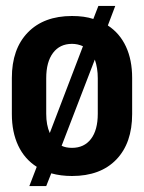

<svg xmlns="http://www.w3.org/2000/svg" viewBox="-20 -579 486 648"><path d="M426 -194Q426 -96 372.5 -40.5Q319 15 223 15Q185 15 153 6L136 49H79L104 -16Q63 -42 41.5 -87.5Q20 -133 20 -194V-316Q20 -414 74 -469.5Q128 -525 223 -525Q265 -525 295 -515L312 -559H369L344 -493Q384 -467 405 -422Q426 -377 426 -316ZM136 -195Q136 -157 148 -130L260 -423Q242 -431 223 -431Q182 -431 159 -400.5Q136 -370 136 -315ZM310 -315Q310 -350 300 -378L188 -87Q202 -80 223 -80Q264 -80 287 -110Q310 -140 310 -195Z"/></svg>

Font: Akshar Medium
Style: Regular
Weight: 500
Designer: Tall Chai
Foundry: Tall Chai
Version: Version 1.000